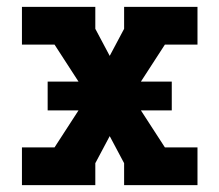

<svg xmlns="http://www.w3.org/2000/svg" viewBox="-20 -540 640 560"><path d="M44 0V-110H139L209 -218H119V-302H209L139 -410H44V-520H258V-456L300 -377L342 -456V-520H556V-410H461L391 -302H481V-218H391L461 -110H556V0H342V-64L300 -143L258 -64V0Z"/></svg>

Font: Iosevka HT Extrabold Extended
Style: Regular
Weight: 800
Width: 7
Monospace: yes
Designer: Belleve Invis
Foundry: Belleve Invis
Version: Version 32.3.0; ttfautohint (v1.8.4)